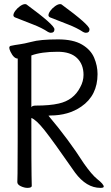

<svg xmlns="http://www.w3.org/2000/svg" viewBox="-20 -900 540 931"><path d="M396 -741Q391 -741 383 -745Q353 -765 310 -781.5Q267 -798 222 -816Q215 -820 215 -826Q215 -835 224 -847.5Q233 -860 247 -870Q261 -880 271 -880Q277 -880 279 -878Q414 -779 414 -758Q414 -741 396 -741ZM226 -741Q221 -741 213 -745Q183 -765 140 -781.5Q97 -798 52 -816Q45 -820 45 -826Q45 -835 54 -847.5Q63 -860 77 -870Q91 -880 101 -880Q107 -880 109 -878Q244 -779 244 -758Q244 -741 226 -741ZM467 11Q399 11 344 -63Q237 -217 196 -268.5Q155 -320 132 -328Q132 -81 133 -48.5Q134 -16 134 1Q134 11 113 11Q98 11 81 3Q64 -5 64 -17Q64 -29 65 -58.5Q66 -88 66 -616Q47 -616 31 -649Q25 -662 25 -668Q25 -677 34 -678Q52 -682 74.5 -685Q97 -688 132 -697Q174 -709 262 -709Q335 -709 377.5 -684Q420 -659 436.5 -620Q453 -581 453 -541Q453 -437 374 -383Q312 -340 224 -340L215 -339Q313 -223 387 -107Q425 -53 451 -32Q483 -7 483 5Q483 11 467 11ZM132 -380Q136 -388 153 -388Q222 -388 265 -398Q337 -414 369 -477Q385 -506 385 -537Q385 -588 353.5 -618.5Q322 -649 260 -649Q180 -649 132 -631Z"/></svg>

Font: Moon Stars Kai HW
Style: Regular
Weight: 400
Designer: GuiWonder
Version: Version 1.101